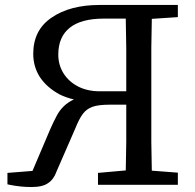

<svg xmlns="http://www.w3.org/2000/svg" viewBox="-20 -745 787 774"><path d="M487 -670H399Q307 -670 261 -633Q215 -596 215 -525Q215 -483 236 -449.5Q257 -416 294.5 -396.5Q332 -377 382 -377H489V-549ZM19 0 10 -2V-38V-48L111 -56L182 -223Q196 -255 209 -279Q233 -324 278 -344Q245 -352 221 -364Q169 -392 141 -434Q114 -476 114 -528Q114 -624 188 -674Q262 -725 382 -725H697V-676L592 -669L590 -553V-173L592 -57L697 -49V0H375V-48L487 -58L489 -173V-323H422Q377 -323 353 -314.5Q329 -306 314 -286Q299 -266 283 -226L208 -54Q197 -22 174 -7Q152 9 107 9Q63 9 19 0Z"/></svg>

Font: Early Summer Mincho Screen
Style: Regular
Weight: 400
Designer: GuiWonder
Version: Version 1.002